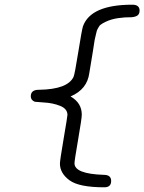

<svg xmlns="http://www.w3.org/2000/svg" viewBox="-20 -714 614 817"><path d="M111 -304Q111 -332 145 -332H147Q268 -334 293 -387Q298 -398 313 -492Q328 -586 333 -602Q366 -694 543 -694Q574 -694 574 -669Q574 -652 561.5 -646Q549 -640 531.5 -640.5Q514 -641 484 -637Q454 -633 429 -621Q422 -618 417.5 -615Q413 -612 408.5 -609Q404 -606 401 -600.5Q398 -595 395 -590Q392 -585 390 -575Q388 -565 385.5 -556Q383 -547 380.5 -529.5Q378 -512 375.5 -497Q373 -482 368.5 -454.5Q364 -427 360 -403Q351 -334 281 -304V-303Q328 -276 328 -226Q328 -210 312.5 -120.5Q297 -31 297 -19Q297 26 422 30Q453 30 453 56Q453 83 424 83Q316 83 275.5 53Q235 23 235 -18Q235 -31 251 -125Q267 -219 267 -225Q267 -251 236 -263.5Q205 -276 166 -278L128 -281Q111 -288 111 -304Z"/></svg>

Font: CMU Typewriter Text
Style: LightOblique
Weight: 200
Italic angle: -9.46001°
Version: Version 0.7.0